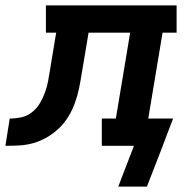

<svg xmlns="http://www.w3.org/2000/svg" viewBox="-76 -540 696 711"><path d="M362 151 420 0H301V-101H353L406 -419H252L226 -264Q222 -238 216.5 -212Q211 -186 202 -160.5Q193 -135 178.5 -110.5Q164 -86 144 -66.5Q124 -47 99.5 -32.5Q75 -18 49 -10.5Q23 -3 -3.5 -1.5Q-30 0 -56 0L-40 -101Q-19 -101 2.5 -105.5Q24 -110 42 -124Q60 -138 71.5 -157.5Q83 -177 90.5 -197.5Q98 -218 102 -239Q106 -260 109 -280L132 -419H94V-520H578V-419H526L473 -101H565L517 25L468 151Z"/></svg>

Font: Iosevka Etoile Oblique
Style: Bold
Weight: 700
Italic angle: -9°
Designer: Belleve Invis
Foundry: Belleve Invis
Version: Version 15.5.2; ttfautohint (v1.8.4)